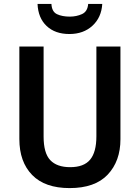

<svg xmlns="http://www.w3.org/2000/svg" viewBox="-20 -952 716 982"><path d="M596 -240Q596 -128 531 -59Q466 10 336 10Q210 10 144.5 -57Q79 -124 79 -241V-714H203V-254Q203 -169 237 -133Q271 -97 339 -97Q409 -97 441 -135.5Q473 -174 473 -255V-714H596ZM503 -932Q499 -863 453 -820.5Q407 -778 335 -778Q262 -778 218.5 -819Q175 -860 172 -932H243Q245 -892 271.5 -879.5Q298 -867 337 -867Q371 -867 399.5 -880Q428 -893 431 -932Z"/></svg>

Font: Noto Sans Gujarati SemiCondensed SemiBold
Style: Regular
Weight: 600
Width: 4
Designer: Jelle Bosma - Monotype Design Team, Universal Thirst
Foundry: Monotype Imaging Inc.
Version: Version 2.106; ttfautohint (v1.8.4.7-5d5b)